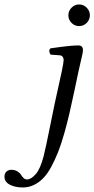

<svg xmlns="http://www.w3.org/2000/svg" viewBox="-98 -638 420 854"><path d="M145 -175.8 176.8 -320.8Q185.1 -360.4 185.1 -372.1Q185.1 -379.9 180.4 -385.7Q175.8 -391.6 167 -392.1L127 -395Q116.2 -411.6 126 -422.9Q216.3 -436 250 -436Q271 -436 271 -415Q271 -409.2 268.3 -395.8Q265.6 -382.3 259.5 -357.2Q253.4 -332 251 -319.8L232.9 -233.9Q220.7 -176.3 210.7 -133.1Q200.7 -89.8 187.3 -42.7Q173.8 4.4 160.6 37.8Q147.5 71.3 130.6 102.8Q113.8 134.3 95.2 153.6Q76.7 172.9 53.5 184.3Q30.3 195.8 3.9 195.8Q-31.2 195.8 -54.7 183.3Q-78.1 170.9 -78.1 147.9Q-78.1 133.3 -69.1 125.2Q-60.1 117.2 -48.8 117.2Q-32.2 117.2 -21 124Q-9.8 130.9 -5.1 138.7Q-0.5 146.5 6.3 153.3Q13.2 160.2 22 160.2Q40 160.2 60.8 136.7Q81.5 113.3 96.2 56.2Q106.4 15.1 122.1 -63.7Q137.7 -142.6 145 -175.8ZM220.2 -536.1Q206.1 -550.3 206.1 -569.8Q206.1 -589.4 220.2 -603.8Q234.4 -618.2 253.9 -618.2Q273.4 -618.2 287.6 -603.8Q301.8 -589.4 301.8 -569.8Q301.8 -550.3 287.6 -536.1Q273.4 -522 253.9 -522Q234.4 -522 220.2 -536.1Z"/></svg>

Font: Common Serif
Style: Italic
Weight: 400
Italic angle: -12°
Designer: Philipp H. Poll, Khaled Hosny
Foundry: Stefan Peev, Context Ltd.
Version: Version 1.026